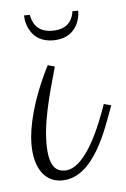

<svg xmlns="http://www.w3.org/2000/svg" viewBox="-40 -518 326 498"><g transform="rotate(-5 123.0 -268.5)"><path d="M102 -51C186 -51 224 -175 246 -234L227 -239C211 -193 168 -76 112 -76C89 -76 70 -89 70 -150C70 -223 101 -314 109 -347L91 -352C47 -266 31 -195 31 -151C31 -84 61 -51 102 -51ZM167 -486C165 -472 158 -440 111 -440C66 -440 59 -472 56 -486H41C41 -463 54 -415 111 -415C166 -415 182 -457 182 -486Z"/></g></svg>

Font: Clicker Script
Style: Regular
Weight: 400
Designer: Astigmatic (AOETI)
Foundry: Astigmatic (AOETI)
Version: Version 1.000